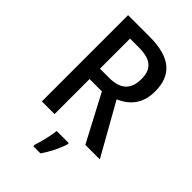

<svg xmlns="http://www.w3.org/2000/svg" viewBox="-275 -809 1124 1124"><g transform="rotate(45 287.5 -246.5)"><path d="M264 -714H85V0H190V-290H292L445 0H565L386 -318C460 -350 513 -407 513 -510C513 -646 434 -714 264 -714ZM262 -625C360 -625 405 -590 405 -505C405 -419 360 -376 267 -376H190V-625ZM369 71V61H269C265 102 247 174 235 209V221H294C326 177 357 114 369 71Z"/></g></svg>

Font: Noto Sans Thai Looped SemiCondensed Medium
Style: Regular
Weight: 500
Width: 4
Designer: Sasikarn Vongin, Ben Mitchell
Foundry: The Fontpad Ltd
Version: Version 1.001